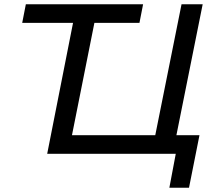

<svg xmlns="http://www.w3.org/2000/svg" viewBox="-20 -720 1015 899"><path d="M201 0 322 -613H84L101 -700H650L633 -613H422L317 -87H707L830 -700H929L806 -87H914L865 159H773L803 0H789Z"/></svg>

Font: Montserrat Medium
Style: Italic
Weight: 500
Italic angle: -11.3°
Designer: Julieta Ulanovsky
Foundry: Julieta Ulanovsky
Version: Version 9.000; ttfautohint (v1.8.4.7-5d5b)